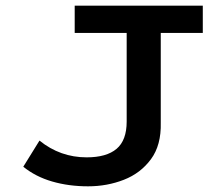

<svg xmlns="http://www.w3.org/2000/svg" viewBox="-20 -643 790 676"><path d="M290 13Q222 13 163.5 -4Q105 -21 62 -56L119 -148Q192 -89 285 -89Q355 -89 390.5 -119Q426 -149 426 -215V-527H243V-623H694V-527H546V-211Q548 -132 511.5 -82.5Q475 -33 416 -10Q357 13 290 13Z"/></svg>

Font: Inconsolata ExtraExpanded
Style: Bold
Weight: 700
Width: 8
Monospace: yes
Designer: Raph Levien, Cyreal, Brenton Simpson
Foundry: Raph Levien, Cyreal, Google
Version: Version 3.100; ttfautohint (v1.8.4.7-5d5b)